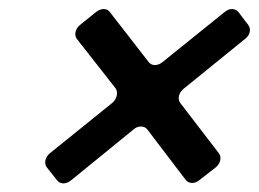

<svg xmlns="http://www.w3.org/2000/svg" viewBox="-20 -555 580 430"><path d="M483 -528 344 -416C333 -407 320 -407 313 -416L226 -528C220 -537 206 -537 195 -528L159 -499C148 -490 146 -476 152 -468L239 -357C245 -348 242 -334 232 -325L92 -212C81 -203 78 -189 85 -180L108 -151C115 -142 128 -142 139 -151L279 -265C289 -274 303 -274 310 -265L396 -152C403 -143 417 -143 427 -152L463 -180C474 -189 477 -203 470 -212L384 -324C377 -333 380 -347 391 -356L529 -468C540 -476 543 -490 536 -499L514 -528C507 -537 493 -537 483 -528Z"/></svg>

Font: DIN Rundschrift
Style: EngKursiv
Weight: 400
Width: 3
Version: Version 1.027